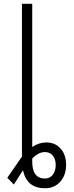

<svg xmlns="http://www.w3.org/2000/svg" viewBox="-20 -770 387 1003"><path d="M148.4 -2Q183.6 -25.9 221.2 -25.9Q267.6 -25.9 296.4 5.9Q325.2 37.6 325.2 91.8Q325.2 145 294.7 179.2Q264.2 213.4 214.8 213.4Q120.1 213.4 100.1 119.6L52.2 193.8L18.1 158.7L94.7 47.9V-750H148.4ZM214.4 24.4Q181.2 24.4 148.4 58.1V74.7Q148.4 162.6 215.3 162.6Q240.2 162.6 255.6 143.1Q271 123.5 271 91.8Q271 61.5 256.1 43Q241.2 24.4 214.4 24.4Z"/></svg>

Font: Roboto Condensed Light
Style: Regular
Weight: 300
Designer: Google
Version: Version 2.134; 2016